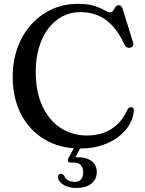

<svg xmlns="http://www.w3.org/2000/svg" viewBox="-20 -736 734 975"><path d="M659.5 -176.5Q659 -143 640.5 -108.8Q622 -74.5 587 -45.8Q552 -17 501.8 0.5Q451.5 18 388 18Q282 18 205 -28.8Q128 -75.5 86.2 -157.2Q44.5 -239 44.5 -345.5Q44.5 -426 69 -493.5Q93.5 -561 138.2 -611Q183 -661 243.5 -688.8Q304 -716.5 375 -716.5Q427.5 -716.5 460 -705.8Q492.5 -695 510.8 -684Q529 -673 538.5 -673Q550 -673 555.2 -682.2Q560.5 -691.5 566 -700.5Q571.5 -709.5 583 -709.5Q590 -709.5 594.8 -705.2Q599.5 -701 603 -690L656 -520Q659.5 -510 654.8 -502.8Q650 -495.5 640.5 -493.5Q631 -492 623.8 -496Q616.5 -500 612 -509.5Q584.5 -569 550.8 -605.2Q517 -641.5 476.5 -658Q436 -674.5 387.5 -674.5Q338.5 -674.5 297.2 -653Q256 -631.5 225.8 -591.8Q195.5 -552 178.5 -496.5Q161.5 -441 161.5 -372.5Q161.5 -269.5 195.5 -196.8Q229.5 -124 288.2 -86Q347 -48 421 -48Q495 -48 547 -82Q599 -116 625.5 -176.5Q630.5 -186 635.8 -189.2Q641 -192.5 647.5 -191.5Q653.5 -191 656.5 -187Q659.5 -183 659.5 -176.5ZM367 -5.5H399L358.5 71L339 64.5Q346.5 63.5 355.2 63Q364 62.5 376 62.5Q420.5 62.5 446 82.8Q471.5 103 471.5 137.5Q471.5 174 444 196.2Q416.5 218.5 368.5 218.5Q328.5 218.5 302.5 202.5Q276.5 186.5 274 163.5Q274 156 278.2 151.5Q282.5 147 288 146.5Q294 146 298.2 148.8Q302.5 151.5 306 156Q312.5 173 327.2 180.2Q342 187.5 359.5 187.5Q402.5 187.5 402.5 137.5Q402.5 115.5 390.5 102.5Q378.5 89.5 355.5 89.5H338.5Q328.5 89.5 325.8 83.2Q323 77 327 68.5Z"/></svg>

Font: Fraunces 17pt
Style: Regular
Weight: 400
Version: Version 1.000;[b76b70a41]